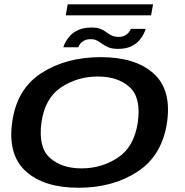

<svg xmlns="http://www.w3.org/2000/svg" viewBox="-20 -858 852 882"><path d="M341 4.5Q499.5 4.5 612.5 -70Q725.5 -144.5 747.5 -297Q768.5 -446.5 685 -521Q601.5 -595.5 443 -595.5Q284 -595.5 170.5 -522.5Q57 -449.5 36 -297Q15 -147 98.5 -71.2Q182 4.5 341 4.5ZM354.5 -84.5Q262 -84.5 208.5 -133.5Q155 -182.5 170.5 -296Q187 -408.5 261.8 -457.5Q336.5 -506.5 429 -506.5Q521.5 -506.5 575.2 -458Q629 -409.5 613 -296Q596.5 -183.5 521.8 -134Q447 -84.5 354.5 -84.5ZM522.5 -633.5Q557.5 -633.5 581.2 -644.5Q605 -655.5 619 -671.5Q633 -687.5 640.2 -702.5Q647.5 -717.5 649 -725.5H581Q579 -719 572.2 -710Q565.5 -701 553.8 -694.8Q542 -688.5 526.5 -688.5Q506 -688.5 493 -695Q480 -701.5 468.5 -710.2Q457 -719 441.8 -725.2Q426.5 -731.5 401 -731.5Q366.5 -731.5 342.2 -721.2Q318 -711 303.5 -695.5Q289 -680 281.2 -665.2Q273.5 -650.5 271 -641H340Q342 -648 348.5 -656.8Q355 -665.5 367 -671.8Q379 -678 396.5 -678Q414.5 -678 426.5 -671.2Q438.5 -664.5 450.5 -655.8Q462.5 -647 479 -640.2Q495.5 -633.5 522.5 -633.5ZM282 -787.5H674L683 -838H291Z"/></svg>

Font: Anybody Expanded Medium
Style: Italic
Weight: 500
Width: 7
Italic angle: -10°
Version: Version 1.113;gftools[0.9.25]